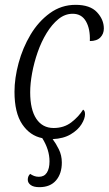

<svg xmlns="http://www.w3.org/2000/svg" viewBox="-20 -566 450 795"><path d="M143 209Q119 209 107 200Q95 191 95 178Q95 163 105 154Q112 159 121 162.5Q130 166 141 166Q163 166 174 149Q185 132 185 102Q185 54 155 6Q104 -4 72 -51.5Q40 -99 40 -186Q40 -242 57 -305Q74 -368 106.5 -422.5Q139 -477 186.5 -511.5Q234 -546 293 -546Q353 -546 381.5 -515.5Q410 -485 410 -448Q410 -426 395.5 -411Q381 -396 352 -396Q354 -446 336 -477.5Q318 -509 281 -509Q249 -509 222 -487Q195 -465 173 -429Q151 -393 136 -350Q121 -307 113 -263.5Q105 -220 105 -184Q105 -112 130.5 -74Q156 -36 202 -36Q245 -36 275.5 -59.5Q306 -83 324 -112Q332 -108 332 -93Q332 -75 317.5 -51.5Q303 -28 273 -10Q243 8 198 10Q211 27 223.5 52Q236 77 236 107Q236 153 212 181Q188 209 143 209Z"/></svg>

Font: Noto Serif Condensed Light
Style: Italic
Weight: 300
Width: 3
Italic angle: -12°
Designer: Monotype Design Team
Foundry: Monotype Imaging Inc.
Version: Version 2.014; ttfautohint (v1.8.4.7-5d5b)